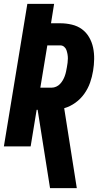

<svg xmlns="http://www.w3.org/2000/svg" viewBox="-20 -755 540 990"><path d="M376 215H238L174 -189H169L138 0H0L121 -735H259L243 -635H291Q321 -635 350.5 -628Q380 -621 402.5 -604.5Q425 -588 439.5 -563Q454 -538 460 -509.5Q466 -481 465.5 -450.5Q465 -420 460 -390Q455 -359 444.5 -329Q434 -299 415 -272Q396 -245 369 -225.5Q342 -206 311 -197ZM247 -303Q258 -303 269.5 -308Q281 -313 289.5 -322Q298 -331 304 -341.5Q310 -352 314 -363Q318 -374 320.5 -385.5Q323 -397 325 -409Q327 -420 328.5 -431.5Q330 -443 330 -454Q330 -465 328 -476Q326 -487 322.5 -497Q319 -507 310.5 -514Q302 -521 291 -521H224L188 -303Z"/></svg>

Font: Iosevka Heavy Oblique
Style: Regular
Weight: 900
Italic angle: -9°
Monospace: yes
Designer: Belleve Invis
Foundry: Belleve Invis
Version: Version 32.5.0; ttfautohint (v1.8.4)